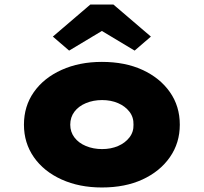

<svg xmlns="http://www.w3.org/2000/svg" viewBox="-20 -820 901 850"><path d="M431 10Q331 10 252.5 -25.5Q174 -61 130 -124Q86 -187 86 -268Q86 -350 130 -412.5Q174 -475 252.5 -510.5Q331 -546 431 -546Q534 -546 611 -510.5Q688 -475 732 -412.5Q776 -350 776 -268Q776 -187 732 -124Q688 -61 611 -25.5Q534 10 431 10ZM432 -160Q471 -160 502.5 -173.5Q534 -187 553 -211.5Q572 -236 571 -268Q572 -301 553 -325.5Q534 -350 502.5 -363.5Q471 -377 432 -377Q393 -377 360.5 -363.5Q328 -350 309.5 -325.5Q291 -301 291 -268Q291 -236 309.5 -211.5Q328 -187 360.5 -173.5Q393 -160 432 -160ZM286 -596 214 -658 380 -800H482L648 -658L576 -596L416 -692H446Z"/></svg>

Font: Lexend Giga Black
Style: Regular
Weight: 900
Designer: Bonnie Shaver-Troup, Thomas Jockin
Foundry: Lexend
Version: Version 1.007